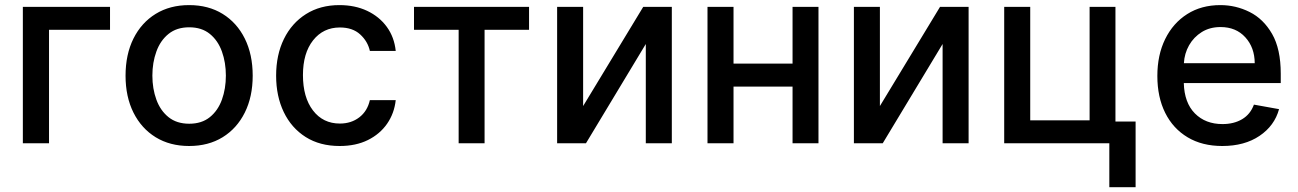

<svg xmlns="http://www.w3.org/2000/svg" viewBox="-20 -573 5190 768"><path d="M176.1 0H71.4V-545.5H420.1V-453.8H176.1Z M736.5 11Q659.8 11 602.6 -24.1Q545.5 -59.3 513.8 -122.7Q482.2 -186.1 482.2 -270.2Q482.2 -355.1 513.8 -418.7Q545.5 -482.2 602.6 -517.4Q659.8 -552.6 736.5 -552.6Q813.6 -552.6 870.6 -517.4Q927.6 -482.2 959.2 -418.7Q990.8 -355.1 990.8 -270.2Q990.8 -186.1 959.2 -122.7Q927.6 -59.3 870.6 -24.1Q813.6 11 736.5 11ZM736.9 -78.1Q786.9 -78.1 819.4 -104.4Q851.9 -130.7 867.7 -174.5Q883.5 -218.4 883.5 -270.6Q883.5 -322.8 867.7 -366.8Q851.9 -410.9 819.4 -437.3Q786.9 -463.8 736.9 -463.8Q686.8 -463.8 654.1 -437.3Q621.4 -410.9 605.5 -366.8Q589.5 -322.8 589.5 -270.6Q589.5 -218.4 605.5 -174.5Q621.4 -130.7 654.1 -104.4Q686.8 -78.1 736.9 -78.1Z M1338.8 11Q1259.6 11 1202.6 -25Q1145.6 -61.1 1115.1 -124.6Q1084.5 -188.2 1084.5 -270.2Q1084.5 -353.7 1115.8 -417.3Q1147 -480.8 1204 -516.7Q1261 -552.6 1337.7 -552.6Q1399.9 -552.6 1448.5 -529.7Q1497.2 -506.7 1527.2 -465.6Q1557.2 -424.4 1562.9 -369.3H1459.5Q1451 -407.7 1420.6 -435.4Q1390.3 -463.1 1339.5 -463.1Q1273.1 -463.1 1232.4 -411.8Q1191.8 -360.4 1191.8 -272.7Q1191.8 -183.6 1231.9 -131.2Q1272 -78.8 1339.5 -78.8Q1384.9 -78.8 1417.3 -103.7Q1449.6 -128.6 1459.5 -172.6H1562.9Q1557.2 -119.7 1528.4 -78.1Q1499.6 -36.6 1451.5 -12.8Q1403.4 11 1338.8 11Z M1918.3 0H1814.6V-453.8H1636V-545.5H2096.2V-453.8H1918.3Z M2667.3 0H2563.2V-397L2323.9 0H2208.5V-545.5H2312.5V-148.8L2552.9 -545.5H2667.3Z M3253.9 0H3150.2V-226.6H2914.1V0H2810V-545.5H2914.1V-318.5H3150.2V-545.5H3253.9Z M3854.4 0H3750.4V-397L3511 0H3395.6V-545.5H3499.6V-148.8L3740.1 -545.5H3854.4Z M4522.4 175.8H4417.3V0H3996.8V-545.5H4100.9V-91.6H4338.4V-545.5H4441.8V-87H4522.4Z M4869 11Q4788.7 11 4730.5 -23.8Q4672.2 -58.6 4640.8 -121.6Q4609.4 -184.7 4609.4 -269.2Q4609.4 -353 4640.8 -416.9Q4672.2 -480.8 4728.9 -516.7Q4785.5 -552.6 4861.5 -552.6Q4923.3 -552.6 4978.5 -525Q5033.7 -497.5 5068.4 -437.3Q5103 -377.1 5103 -278.4V-240.8H4715.2Q4717.3 -161.9 4759.6 -119.3Q4801.8 -76.7 4870 -76.7Q4915.5 -76.7 4948.5 -96.2Q4981.5 -115.8 4995.7 -154.5L5096.2 -136.4Q5078.1 -70 5018.1 -29.5Q4958.1 11 4869 11ZM4998.9 -320.3Q4998.6 -382.8 4961.3 -423.8Q4924 -464.8 4862.2 -464.8Q4819.2 -464.8 4787.1 -444.8Q4755 -424.7 4736.3 -391.9Q4717.7 -359 4715.6 -320.3Z"/></svg>

Font: Linik Sans Medium
Style: Regular
Weight: 500
Designer: Rasmus Andersson (font), Cristiano Sobral (main changes)
Foundry: rsms
Version: Version 3.018;June 1, 2022;FontCreator 14.0.0.2814 64-bit; t